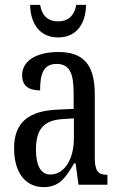

<svg xmlns="http://www.w3.org/2000/svg" viewBox="-20 -760 494 790"><path d="M219 -606C297 -606 333 -665 334 -740H294C285 -692 257 -672 219 -672C181 -672 153 -692 145 -740H104C105 -665 142 -606 219 -606ZM159 10C226 10 251 -31 285 -88H291L303 0H422V-41H419C383 -41 370 -57 370 -113V-372C370 -499 319 -546 220 -546C130 -546 71 -510 71 -450C71 -409 96 -388 145 -388C145 -453 157 -497 213 -497C272 -497 283 -448 283 -373V-312L218 -309C97 -304 38 -256 38 -150C38 -41 92 10 159 10ZM187 -42C146 -42 128 -82 128 -144C128 -223 155 -265 238 -270L284 -273V-191C284 -106 246 -42 187 -42Z"/></svg>

Font: Noto Serif Lao ExtCond
Style: Regular
Weight: 400
Width: 2
Designer: Monotype Design Team
Foundry: Monotype Imaging Inc.
Version: Version 2.004